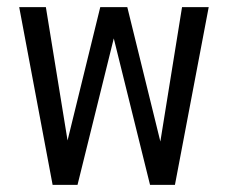

<svg xmlns="http://www.w3.org/2000/svg" viewBox="-20 -520 640 540"><path d="M198 0H128L34 -500H109L170 -125L262 -500H338L431 -122L492 -500H567L472 0H402L300 -412Z"/></svg>

Font: Orbit
Style: Regular
Weight: 400
Designer: Sooun Cho
Foundry: JAMO
Version: Version 1.000; ttfautohint (v1.8.4.7-5d5b);gftools[0.9.29]